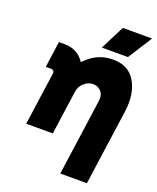

<svg xmlns="http://www.w3.org/2000/svg" viewBox="-162 -796 895 1092"><g transform="rotate(20 285.0 -250.0)"><path d="M499 200 563 -256Q571 -312 564 -358Q557 -404 536 -440Q494 -512 399 -512Q304 -512 236 -440Q235 -439 233.5 -438Q232 -437 231 -435Q229 -438 226.5 -441.5Q224 -445 222 -448Q180 -500 108 -500H75L53 -342H86Q94 -342 100 -336Q106 -330 104 -320L59 0H116H201H220L257 -264Q262 -299 286 -320Q311 -342 341 -342Q371 -342 390 -320Q408 -299 403 -264L338 200ZM315 -554H473L566 -700H389Z"/></g></svg>

Font: Unageo
Style: Black-Italic
Weight: 900
Designer: Richard Sepsi
Foundry: Richard Sepsi
Version: Version 2.000